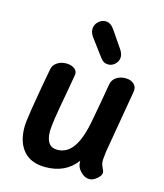

<svg xmlns="http://www.w3.org/2000/svg" viewBox="-112 -834 788 920"><g transform="rotate(15 282.0 -373.5)"><path d="M457 -106Q456 -91 460.5 -79Q465 -67 466 -65Q473 -53 473 -44Q473 -30 454 -14Q435 2 417 2Q394 2 373 -19.5Q352 -41 353 -71V-72Q299 1 199 1Q127 1 90 -41.5Q53 -84 53 -159Q53 -183 63.5 -249Q74 -315 82 -358Q90 -401 93 -419L101 -461Q105 -480 124 -492.5Q143 -505 168 -505Q194 -505 210 -492.5Q226 -480 222 -461L207 -375Q176 -210 176 -173Q176 -94 232 -94Q281 -94 312 -139Q343 -184 360 -281Q374 -354 392 -460Q396 -484 415 -497Q434 -510 461 -510Q488 -510 503 -495.5Q518 -481 515 -460L461 -145ZM323 -574 259 -660Q246 -678 246 -697Q246 -718 262 -733.5Q278 -749 299 -749Q323 -749 343 -720L401 -635Q412 -617 412 -602Q412 -582 397 -567Q382 -552 362 -552Q350 -552 341 -557Q332 -562 323 -574Z"/></g></svg>

Font: Mali SemiBold
Style: Italic
Weight: 600
Italic angle: -10°
Version: Version 1.000; ttfautohint (v1.6)